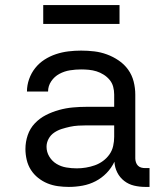

<svg xmlns="http://www.w3.org/2000/svg" viewBox="-20 -727 640 755"><path d="M251 8Q251 8 251 8Q251 8 250 8Q229 8 207.5 5Q186 2 166.5 -6Q147 -14 130 -27.5Q113 -41 101.5 -59Q90 -77 85 -98.5Q80 -120 80 -141Q80 -169 89 -195.5Q98 -222 117 -242Q136 -262 160.5 -274.5Q185 -287 212 -294.5Q239 -302 266.5 -304.5Q294 -307 321 -307H429V-355Q429 -371 425 -386Q421 -401 411 -413Q401 -425 387.5 -433.5Q374 -442 359.5 -446.5Q345 -451 329.5 -452.5Q314 -454 299 -454Q277 -454 255 -450.5Q233 -447 213.5 -436.5Q194 -426 181.5 -407.5Q169 -389 169 -367Q169 -367 169 -367Q169 -367 169 -367H86Q86 -367 86 -367Q86 -367 86 -367Q86 -392 94.5 -416Q103 -440 118.5 -459.5Q134 -479 155 -492.5Q176 -506 200 -514Q224 -522 249 -525Q274 -528 299 -528Q325 -528 350.5 -525Q376 -522 400.5 -513Q425 -504 447 -489Q469 -474 484 -453Q499 -432 505.5 -406.5Q512 -381 512 -355V-104Q512 -97 514.5 -89Q517 -81 522.5 -75.5Q528 -70 535.5 -68Q543 -66 551 -66H568V8H551Q529 8 507.5 3Q486 -2 468.5 -15.5Q451 -29 441 -49Q431 -69 430 -91Q418 -66 399 -46.5Q380 -27 356 -14.5Q332 -2 305 3Q278 8 251 8ZM282 -65Q300 -65 318 -68Q336 -71 353 -77Q370 -83 385 -94Q400 -105 410.5 -120Q421 -135 425 -153Q429 -171 429 -189V-234H321Q305 -234 288 -233Q271 -232 255 -228.5Q239 -225 223 -220Q207 -215 193 -205.5Q179 -196 171 -181Q163 -166 163 -150Q163 -129 174 -111Q185 -93 202.5 -82.5Q220 -72 240.5 -68.5Q261 -65 282 -65ZM150 -633V-707H450V-633Z"/></svg>

Font: Iosevka Meiseki Sans
Style: Regular
Weight: 400
Monospace: yes
Designer: Belleve Invis
Foundry: Belleve Invis
Version: Version 11.2.6; ttfautohint (v1.8.4)